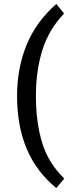

<svg xmlns="http://www.w3.org/2000/svg" viewBox="-20 -832 392 968"><path d="M66 -348Q66 -489 114.5 -606.5Q163 -724 264 -812L303 -764Q226 -683 193.5 -579Q161 -475 161 -348Q161 -216 192.5 -112.5Q224 -9 304 68L264 116Q66 -44 66 -348Z"/></svg>

Font: AmikoRegular
Style: Regular
Weight: 400
Designer: Pablo Impallari, Rodrigo Fuenzalida, Andres Torresi
Foundry: Impallari Type
Version: Version 1.000; ttfautohint (v1.3)